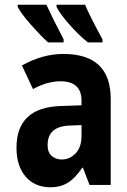

<svg xmlns="http://www.w3.org/2000/svg" viewBox="-20 -785 540 815"><path d="M415 -605V-618Q362 -715 341 -765H220V-756Q234 -727 274 -681.5Q314 -636 353 -605ZM250 -605V-618Q200 -714 177 -765H55V-756Q69 -728 111 -680.5Q153 -633 184 -605ZM182 -169Q182 -249 276 -252L326 -254V-209Q326 -160 301 -134Q276 -108 242 -108Q217 -108 199.5 -123Q182 -138 182 -169ZM329 -73H332L360 0H450V-365Q450 -556 249 -556Q160 -556 73 -507L120 -407Q158 -427 186 -433.5Q214 -440 236 -440Q326 -440 326 -358V-338L238 -335Q50 -329 50 -158Q50 -80 89 -35Q128 10 195 10Q235 10 266.5 -8.5Q298 -27 329 -73Z"/></svg>

Font: Noto Sans Mono UI Condensed
Style: Bold
Weight: 700
Width: 3
Designer: Monotype Design team
Foundry: Monotype Imaging Inc.
Version: 1.000